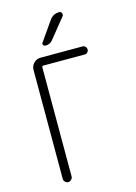

<svg xmlns="http://www.w3.org/2000/svg" viewBox="-140 -1028 779 1101"><g transform="rotate(-15 250.0 -477.5)"><path d="M267.6 -924.8Q289.1 -955.1 325.2 -955.1Q335.9 -955.1 340.3 -944.8Q344.7 -934.6 337.9 -926.8L243.2 -809.6Q228.5 -790 200.2 -790Q192.4 -790 187.5 -797.4Q182.6 -804.7 188.5 -811.5ZM97.7 -26.4V-672.9Q97.7 -696.3 114.3 -713.4Q130.9 -730.5 154.3 -730.5H404.3Q414.1 -730.5 420.9 -723.1Q427.7 -715.8 427.7 -706.1Q427.7 -696.3 420.9 -689.5Q414.1 -682.6 404.3 -682.6H158.2Q150.4 -682.6 150.4 -673.8V-26.4Q150.4 -16.6 142.1 -8.3Q133.8 0 124 0Q114.3 0 106 -7.8Q97.7 -15.6 97.7 -26.4Z"/></g></svg>

Font: Rounded Mgen+ 2m light
Style: Regular
Weight: 200
Designer: [Source Han Sans]
Ryoko NISHIZUKA  (kana & ideographs); Paul D. Hunt (Latin, Greek & Cyrillic); Wenlong ZHANG  (bopomofo
Version: Version 1.059.20150602